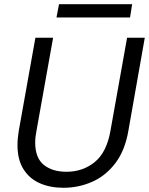

<svg xmlns="http://www.w3.org/2000/svg" viewBox="-20 -879 707 911"><path d="M281 12Q218 12 169 -9.5Q120 -31 91.5 -76Q63 -121 63 -190Q63 -222 69 -258L148 -700H232L153 -258Q147 -228 147 -203Q147 -130 187.5 -97Q228 -64 295 -64Q373 -64 429.5 -110Q486 -156 504 -258L583 -700H667L589 -258Q573 -165 527.5 -105Q482 -45 417.5 -16.5Q353 12 281 12ZM248 -796 260 -859H607L597 -796Z"/></svg>

Font: DeepMind Sans
Style: Italic
Weight: 400
Italic angle: -10°
Designer: Jonny Pinhorn / Modifications: Colophon Foundry
Foundry: Colophon Foundry
Version: Version 1.002; ttfautohint (v1.8.2)